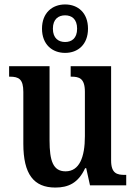

<svg xmlns="http://www.w3.org/2000/svg" viewBox="-20 -834 610 864"><path d="M273 -596C331 -596 376 -634 376 -705C376 -776 331 -814 273 -814C215 -814 169 -776 169 -705C169 -634 215 -596 273 -596ZM273 -645C244 -645 218 -661 218 -705C218 -749 244 -765 273 -765C302 -765 327 -749 327 -705C327 -661 302 -645 273 -645ZM229 10C287 10 332 -10 363 -77H368L385 0H548V-47H542C507 -47 480 -53 480 -112V-536H298V-489H301C336 -489 362 -482 362 -421V-221C362 -126 337 -63 275 -63C219 -63 203 -110 203 -202V-536H21V-489H24C65 -489 85 -478 85 -420V-187C85 -50 132 10 229 10Z"/></svg>

Font: Noto Serif Armenian Condensed SemiBold
Style: Regular
Weight: 600
Width: 3
Designer: Monotype Design Team
Foundry: Monotype Imaging Inc.
Version: Version 2.008